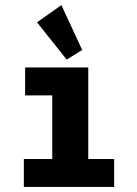

<svg xmlns="http://www.w3.org/2000/svg" viewBox="-20 -737 540 757"><path d="M74 0V-110H186V-361H79V-471H328V-110H430V0ZM243 -502 126 -649 222 -717 304 -540Z"/></svg>

Font: Inconsolata Black
Style: Regular
Weight: 900
Monospace: yes
Designer: Raph Levien, Cyreal, Brenton Simpson
Foundry: Raph Levien, Cyreal, Google
Version: Version 3.001; ttfautohint (v1.8.2.53-6de2)